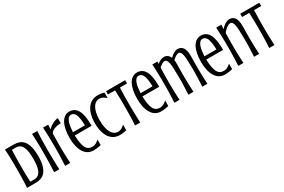

<svg xmlns="http://www.w3.org/2000/svg" viewBox="101 -1792 4311 2914"><g transform="rotate(-30 2256.5 -335.0)"><path d="M201.7 -670.9Q253.9 -670.9 297.4 -654.8Q340.8 -638.7 371.8 -599.9Q402.8 -561 420.2 -496.6Q437.5 -432.1 437.5 -335.9Q437.5 -239.3 420.2 -174.6Q402.8 -109.9 371.6 -71Q340.3 -32.2 296.9 -16.1Q253.4 0 200.7 0H48.8Q51.8 -41.5 53.5 -85.2Q55.2 -128.9 56.2 -172.1Q57.1 -215.3 57.6 -256.8Q58.1 -298.3 58.1 -335.9Q58.1 -373.5 57.6 -415Q57.1 -456.5 56.2 -499.5Q55.2 -542.5 53.5 -585.9Q51.8 -629.4 48.8 -670.9ZM137.7 -615.2Q134.3 -543 133.1 -470.9Q131.8 -398.9 131.8 -335.9Q131.8 -272.9 132.8 -200.4Q133.8 -127.9 137.2 -56.2H202.6Q223.6 -56.2 242.9 -60.8Q262.2 -65.4 278.6 -77.1Q294.9 -88.9 308.6 -109.1Q322.3 -129.4 331.8 -160.4Q341.3 -191.4 346.4 -234.6Q351.6 -277.8 351.6 -335.9Q351.6 -394 346.4 -437.3Q341.3 -480.5 331.8 -511.5Q322.3 -542.5 308.6 -562.5Q294.9 -582.5 278.6 -594.2Q262.2 -606 242.9 -610.6Q223.6 -615.2 202.6 -615.2Z M614.7 -670.9Q611.8 -629.4 610.1 -585.9Q608.4 -542.5 607.4 -499.5Q606.4 -456.5 606 -415Q605.5 -373.5 605.5 -335.9Q605.5 -298.3 606 -256.8Q606.4 -215.3 607.4 -172.1Q608.4 -128.9 609.9 -85.2Q611.3 -41.5 613.8 0H522.5Q525.4 -41.5 527.1 -85.2Q528.8 -128.9 529.8 -172.1Q530.8 -215.3 531.2 -256.8Q531.7 -298.3 531.7 -335.9Q531.7 -373.5 531.2 -415Q530.8 -456.5 529.8 -499.5Q528.8 -542.5 527.1 -585.9Q525.4 -629.4 522.5 -670.9Z M981.9 -593.3Q917.5 -593.3 869.6 -575.2Q821.8 -557.1 799.3 -520.5Q796.4 -425.8 796.4 -329.6Q796.4 -284.2 796.9 -243.2Q797.4 -202.1 798.3 -162.6Q799.3 -123 801.3 -83.3Q803.2 -43.5 805.7 0H715.3Q717.8 -43.5 719.5 -83.3Q721.2 -123 722.4 -162.6Q723.6 -202.1 724.1 -243.2Q724.6 -284.2 724.6 -329.6Q724.6 -375 724.1 -417.7Q723.6 -460.4 722.4 -502.2Q721.2 -543.9 719.5 -585.7Q717.8 -627.4 715.3 -670.9H806.2Q804.7 -647.9 803.5 -629.9Q802.2 -611.8 801.3 -589.4Q816.9 -607.4 839.6 -624.5Q862.3 -641.6 887.2 -654.5Q912.1 -667.5 937 -675.3Q961.9 -683.1 981.9 -683.1Z M1219.7 -43.9Q1241.2 -43.9 1258.5 -49.3Q1275.9 -54.7 1290.5 -62.7Q1305.2 -70.8 1317.4 -80.8Q1329.6 -90.8 1340.8 -100.1V-3.9Q1328.1 -1.5 1315.2 1.5Q1302.2 4.4 1286.4 6.8Q1270.5 9.3 1251 11.2Q1231.4 13.2 1206.1 13.2Q1154.8 13.2 1114 -10.5Q1073.2 -34.2 1044.7 -78.9Q1016.1 -123.5 1001 -187.7Q985.8 -252 985.8 -333Q985.8 -411.1 998.5 -475.8Q1011.2 -540.5 1035.9 -586.4Q1060.5 -632.3 1096.9 -657.7Q1133.3 -683.1 1181.2 -683.1Q1230.5 -683.1 1265.9 -660.4Q1301.3 -637.7 1324 -594.5Q1346.7 -551.3 1357.2 -488.3Q1367.7 -425.3 1367.7 -344.2V-326.2H1072.8Q1075.7 -248.5 1085.2 -194.8Q1094.7 -141.1 1112.3 -107.4Q1129.9 -73.7 1156.5 -58.8Q1183.1 -43.9 1219.7 -43.9ZM1283.7 -382.8Q1282.7 -411.1 1280.8 -440.4Q1278.8 -469.7 1274.7 -497.1Q1270.5 -524.4 1263.4 -548.3Q1256.3 -572.3 1245.1 -589.8Q1233.9 -607.4 1217.8 -617.7Q1201.7 -627.9 1179.7 -627.9Q1150.4 -627.9 1131.1 -606.4Q1111.8 -585 1099.9 -550.3Q1087.9 -515.6 1082 -471.7Q1076.2 -427.7 1073.7 -382.8Z M1515.1 -335Q1515.1 -264.6 1526.4 -210.7Q1537.6 -156.7 1558.3 -120.1Q1579.1 -83.5 1608.2 -64.7Q1637.2 -45.9 1672.9 -45.9Q1694.3 -45.9 1710.9 -51.3Q1727.5 -56.6 1741 -64.7Q1754.4 -72.8 1766.1 -82.8Q1777.8 -92.8 1789.1 -102.1V-3.9Q1761.7 2.9 1734.1 7.1Q1706.5 11.2 1672.9 11.2Q1620.6 11.2 1576.2 -9.8Q1531.7 -30.8 1499.3 -73.5Q1466.8 -116.2 1448.5 -181.4Q1430.2 -246.6 1430.2 -335Q1430.2 -423.3 1449.5 -488.5Q1468.8 -553.7 1501.7 -596.4Q1534.7 -639.2 1578.9 -660.2Q1623 -681.2 1672.9 -681.2Q1706.5 -681.2 1734.1 -677Q1761.7 -672.9 1789.1 -666V-567.9Q1777.8 -577.1 1766.1 -587.2Q1754.4 -597.2 1741 -605.2Q1727.5 -613.3 1710.9 -618.7Q1694.3 -624 1672.9 -624Q1637.2 -624 1608.2 -605.2Q1579.1 -586.4 1558.3 -549.8Q1537.6 -513.2 1526.4 -459.2Q1515.1 -405.3 1515.1 -335Z M1820.3 -670.9H2154.8V-613.8H2030.3Q2026.4 -542 2025.4 -470.2Q2024.4 -398.4 2024.4 -335.9Q2024.4 -298.3 2024.9 -256.8Q2025.4 -215.3 2026.4 -172.1Q2027.3 -128.9 2028.8 -85.2Q2030.3 -41.5 2032.7 0H1941.4Q1944.3 -41.5 1946 -85.2Q1947.8 -128.9 1948.7 -172.1Q1949.7 -215.3 1950.2 -256.8Q1950.7 -298.3 1950.7 -335.9Q1950.7 -398.4 1949.5 -470.2Q1948.2 -542 1944.8 -613.8H1820.3Z M2404.8 -43.9Q2426.3 -43.9 2443.6 -49.3Q2460.9 -54.7 2475.6 -62.7Q2490.2 -70.8 2502.4 -80.8Q2514.6 -90.8 2525.9 -100.1V-3.9Q2513.2 -1.5 2500.2 1.5Q2487.3 4.4 2471.4 6.8Q2455.6 9.3 2436 11.2Q2416.5 13.2 2391.1 13.2Q2339.8 13.2 2299.1 -10.5Q2258.3 -34.2 2229.7 -78.9Q2201.2 -123.5 2186 -187.7Q2170.9 -252 2170.9 -333Q2170.9 -411.1 2183.6 -475.8Q2196.3 -540.5 2220.9 -586.4Q2245.6 -632.3 2282 -657.7Q2318.4 -683.1 2366.2 -683.1Q2415.5 -683.1 2450.9 -660.4Q2486.3 -637.7 2509 -594.5Q2531.7 -551.3 2542.2 -488.3Q2552.7 -425.3 2552.7 -344.2V-326.2H2257.8Q2260.7 -248.5 2270.3 -194.8Q2279.8 -141.1 2297.4 -107.4Q2314.9 -73.7 2341.6 -58.8Q2368.2 -43.9 2404.8 -43.9ZM2468.8 -382.8Q2467.8 -411.1 2465.8 -440.4Q2463.9 -469.7 2459.7 -497.1Q2455.6 -524.4 2448.5 -548.3Q2441.4 -572.3 2430.2 -589.8Q2418.9 -607.4 2402.8 -617.7Q2386.7 -627.9 2364.7 -627.9Q2335.4 -627.9 2316.2 -606.4Q2296.9 -585 2284.9 -550.3Q2272.9 -515.6 2267.1 -471.7Q2261.2 -427.7 2258.8 -382.8Z M2884.3 -321.3Q2883.3 -397.5 2881.1 -454.3Q2878.9 -511.2 2871.8 -548.6Q2864.7 -585.9 2851.1 -604.5Q2837.4 -623 2813.5 -623Q2804.7 -623 2792.7 -618.7Q2780.8 -614.3 2767.8 -606.7Q2754.9 -599.1 2741.7 -588.6Q2728.5 -578.1 2716.3 -566.4Q2713.9 -507.3 2712.9 -449Q2711.9 -390.6 2711.9 -329.6Q2711.9 -284.2 2712.4 -243.2Q2712.9 -202.1 2713.9 -162.6Q2714.8 -123 2716.8 -83.3Q2718.8 -43.5 2721.2 0H2630.9Q2633.3 -43.5 2635 -83.3Q2636.7 -123 2637.9 -162.6Q2639.2 -202.1 2639.6 -243.2Q2640.1 -284.2 2640.1 -329.6Q2640.1 -375 2639.6 -417.7Q2639.2 -460.4 2637.9 -502.2Q2636.7 -543.9 2635 -585.7Q2633.3 -627.4 2630.9 -670.9H2721.7L2719.2 -629.9Q2745.6 -653.3 2776.1 -668.2Q2806.6 -683.1 2835.9 -683.1Q2872.6 -683.1 2899.2 -664.3Q2925.8 -645.5 2940.4 -607.9Q2955.1 -623.5 2971.9 -637.2Q2988.8 -650.9 3006.6 -661.1Q3024.4 -671.4 3043.2 -677.2Q3062 -683.1 3080.1 -683.1Q3138.2 -683.1 3170.2 -637Q3202.1 -590.8 3202.1 -499.5Q3202.1 -477.1 3201.9 -451.4Q3201.7 -425.8 3201.2 -401.1Q3200.7 -376.5 3200.4 -355.5Q3200.2 -334.5 3200.2 -321.3Q3200.2 -275.9 3200.7 -236.3Q3201.2 -196.8 3202.1 -158.7Q3203.1 -120.6 3204.8 -82Q3206.5 -43.5 3209 0H3119.1Q3121.6 -43.5 3123.5 -82Q3125.5 -120.6 3127 -158.7Q3128.4 -196.8 3128.7 -236.3Q3128.9 -275.9 3128.4 -321.3Q3127.4 -397.5 3125.2 -454.3Q3123 -511.2 3116 -548.6Q3108.9 -585.9 3095.2 -604.5Q3081.5 -623 3057.6 -623Q3047.9 -623 3035.2 -617.9Q3022.5 -612.8 3008.5 -604.2Q2994.6 -595.7 2980.2 -584Q2965.8 -572.3 2953.6 -559.1Q2958 -531.7 2958 -499.5Q2958 -477.1 2957.8 -451.4Q2957.5 -425.8 2957 -401.1Q2956.5 -376.5 2956.3 -355.5Q2956.1 -334.5 2956.1 -321.3Q2956.1 -275.9 2956.5 -236.3Q2957 -196.8 2958 -158.7Q2959 -120.6 2960.7 -82Q2962.4 -43.5 2964.8 0H2875Q2877.4 -43.5 2879.4 -82Q2881.3 -120.6 2882.8 -158.7Q2884.3 -196.8 2884.5 -236.3Q2884.8 -275.9 2884.3 -321.3Z M3523.9 -43.9Q3545.4 -43.9 3562.7 -49.3Q3580.1 -54.7 3594.7 -62.7Q3609.4 -70.8 3621.6 -80.8Q3633.8 -90.8 3645 -100.1V-3.9Q3632.3 -1.5 3619.4 1.5Q3606.4 4.4 3590.6 6.8Q3574.7 9.3 3555.2 11.2Q3535.6 13.2 3510.3 13.2Q3459 13.2 3418.2 -10.5Q3377.4 -34.2 3348.9 -78.9Q3320.3 -123.5 3305.2 -187.7Q3290 -252 3290 -333Q3290 -411.1 3302.7 -475.8Q3315.4 -540.5 3340.1 -586.4Q3364.7 -632.3 3401.1 -657.7Q3437.5 -683.1 3485.4 -683.1Q3534.7 -683.1 3570.1 -660.4Q3605.5 -637.7 3628.2 -594.5Q3650.9 -551.3 3661.4 -488.3Q3671.9 -425.3 3671.9 -344.2V-326.2H3377Q3379.9 -248.5 3389.4 -194.8Q3398.9 -141.1 3416.5 -107.4Q3434.1 -73.7 3460.7 -58.8Q3487.3 -43.9 3523.9 -43.9ZM3587.9 -382.8Q3586.9 -411.1 3585 -440.4Q3583 -469.7 3578.9 -497.1Q3574.7 -524.4 3567.6 -548.3Q3560.5 -572.3 3549.3 -589.8Q3538.1 -607.4 3522 -617.7Q3505.9 -627.9 3483.9 -627.9Q3454.6 -627.9 3435.3 -606.4Q3416 -585 3404.1 -550.3Q3392.1 -515.6 3386.2 -471.7Q3380.4 -427.7 3377.9 -382.8Z M4035.6 -321.3Q4034.7 -397.5 4032.5 -454.3Q4030.3 -511.2 4023.2 -548.6Q4016.1 -585.9 4002.4 -604.5Q3988.8 -623 3964.8 -623Q3952.1 -623 3934.3 -614.7Q3916.5 -606.4 3897.9 -592.5Q3879.4 -578.6 3862.3 -561Q3845.2 -543.5 3834 -525.4Q3831.1 -428.7 3831.1 -329.6Q3831.1 -284.2 3831.5 -243.2Q3832 -202.1 3833 -162.6Q3834 -123 3835.9 -83.3Q3837.9 -43.5 3840.3 0H3750Q3752.4 -43.5 3754.2 -83.3Q3755.9 -123 3757.1 -162.6Q3758.3 -202.1 3758.8 -243.2Q3759.3 -284.2 3759.3 -329.6Q3759.3 -375 3758.8 -417.7Q3758.3 -460.4 3757.1 -502.2Q3755.9 -543.9 3754.2 -585.7Q3752.4 -627.4 3750 -670.9H3840.8L3836.4 -595.2Q3851.1 -612.8 3869.1 -628.7Q3887.2 -644.5 3906.7 -656.7Q3926.3 -668.9 3946.8 -676Q3967.3 -683.1 3987.3 -683.1Q4045.4 -683.1 4077.4 -637Q4109.4 -590.8 4109.4 -499.5Q4109.4 -477.1 4109.1 -451.4Q4108.9 -425.8 4108.4 -401.1Q4107.9 -376.5 4107.7 -355.5Q4107.4 -334.5 4107.4 -321.3Q4107.4 -275.9 4107.9 -236.3Q4108.4 -196.8 4109.4 -158.7Q4110.4 -120.6 4112.1 -82Q4113.8 -43.5 4116.2 0H4026.4Q4028.8 -43.5 4030.8 -82Q4032.7 -120.6 4034.2 -158.7Q4035.6 -196.8 4035.9 -236.3Q4036.1 -275.9 4035.6 -321.3Z M4171.4 -670.9H4505.9V-613.8H4381.3Q4377.4 -542 4376.5 -470.2Q4375.5 -398.4 4375.5 -335.9Q4375.5 -298.3 4376 -256.8Q4376.5 -215.3 4377.4 -172.1Q4378.4 -128.9 4379.9 -85.2Q4381.3 -41.5 4383.8 0H4292.5Q4295.4 -41.5 4297.1 -85.2Q4298.8 -128.9 4299.8 -172.1Q4300.8 -215.3 4301.3 -256.8Q4301.8 -298.3 4301.8 -335.9Q4301.8 -398.4 4300.5 -470.2Q4299.3 -542 4295.9 -613.8H4171.4Z"/></g></svg>

Font: Crushed
Style: Regular
Weight: 400
Width: 3
Designer: Astigmatic (AOETI)
Foundry: Astigmatic (AOETI)
Version: Version 001.001